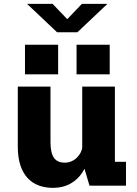

<svg xmlns="http://www.w3.org/2000/svg" viewBox="-20 -937 690 969"><path d="M246.3 11.1Q208.1 11.1 175.6 -0.9Q143.1 -12.9 119.6 -38.1Q96 -63.3 82.9 -102.7Q69.8 -142.1 69.8 -196.9V-500H234.8V-222.4Q234.8 -184.4 242.4 -161Q250.1 -137.6 265.9 -126.9Q281.8 -116.1 306.4 -116.1Q325.1 -116.1 340.8 -123Q356.4 -129.8 368.3 -141.6Q380.3 -153.4 387.5 -168Q394.7 -182.7 396.6 -198L429.1 -180Q429.1 -146.6 418 -113Q406.9 -79.3 384.2 -51.1Q361.6 -22.9 327.2 -5.9Q292.9 11.1 246.3 11.1ZM431.7 0 394.9 -123.5V-500H559.9V-88.1L535.9 -120.3H615.9V0ZM106.1 -711.1H273.4V-561.9H106.1ZM366.4 -711.1H533.7V-561.9H366.4ZM116.7 -917.4H245.4L319.4 -840.3L393.3 -917.4H522L370.6 -774.1H268.1Z"/></svg>

Font: Trispace Thin
Style: Regular
Weight: 100
Designer: Tyler Finck
Foundry: Etcetera Type Company
Version: Version 1.210